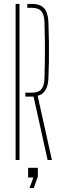

<svg xmlns="http://www.w3.org/2000/svg" viewBox="-20 -820 314 984"><path d="M224 0 152 -325H110V-345H141Q176.5 -345 191.5 -362Q206.5 -379 208 -418Q209.5 -466 210 -514.2Q210.5 -562.5 210 -610.8Q209.5 -659 208 -707Q206.5 -746 191.5 -763Q176.5 -780 142 -780H120V-800H142Q185.5 -800 205.8 -778.2Q226 -756.5 228 -707Q230 -653 230.8 -602.8Q231.5 -552.5 230.8 -506.2Q230 -460 228 -418Q225 -342 173 -329L246 0ZM60 0V-800H80V0ZM131 144 151 90H124V40H174V84L153 144Z"/></svg>

Font: Big Shoulders Stencil Display Thin Thin
Style: Regular
Weight: 250
Version: Version 2.001